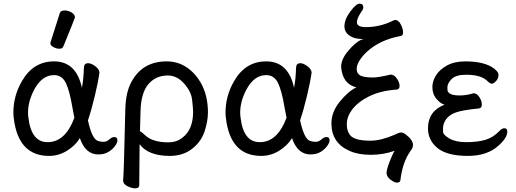

<svg xmlns="http://www.w3.org/2000/svg" viewBox="-20 -827 2816 1048"><path d="M240 -51Q336 -51 386 -184L376 -236Q360 -333 339 -375Q318 -417 275 -417Q210 -417 168 -340Q133 -275 133 -212Q133 -199 135 -186Q150 -51 240 -51ZM248 24Q79 24 55 -183Q53 -198 53 -213Q53 -303 99 -383Q161 -492 275 -492Q396 -492 427 -348Q436 -391 438 -458Q439 -482 461 -482Q478 -482 499.5 -466Q521 -450 523 -432Q516 -380 497.5 -303Q479 -226 460 -170Q480 -78 508 -61Q523 -53 546 -53Q562 -53 576.5 -66Q591 -79 604 -79Q621 -79 621 -61Q621 -49 608.5 -31Q596 -13 573 1.5Q550 16 517 16Q446 16 416 -73Q390 -31 344.5 -3.5Q299 24 248 24ZM304 -561Q288 -561 271.5 -570Q255 -579 255 -590Q255 -598 257 -600L306 -754Q310 -770 333 -770Q352 -770 370.5 -759Q389 -748 389 -732Q389 -728 326 -574Q321 -561 304 -561Z M899 -50Q943 -50 975 -75Q1034 -119 1034 -216Q1034 -237 1028.5 -283Q1023 -329 984 -372Q945 -415 896 -415Q830 -415 789.5 -367Q749 -319 747 -218L744 -110Q750 -110 773 -88Q814 -50 899 -50ZM718 201Q700 201 676 189.5Q652 178 652 158Q656 127 664 -229Q666 -324 698 -381Q758 -492 890 -492Q949 -492 996.5 -461Q1044 -430 1075 -377Q1115 -307 1115 -214Q1115 -164 1096 -108Q1077 -52 1027.5 -14Q978 24 907 24Q789 24 742 -40L740 184Q740 201 718 201Z M1398 -51Q1494 -51 1544 -184L1534 -236Q1518 -333 1497 -375Q1476 -417 1433 -417Q1368 -417 1326 -340Q1291 -275 1291 -212Q1291 -199 1293 -186Q1308 -51 1398 -51ZM1406 24Q1237 24 1213 -183Q1211 -198 1211 -213Q1211 -303 1257 -383Q1319 -492 1433 -492Q1554 -492 1585 -348Q1594 -391 1596 -458Q1597 -482 1619 -482Q1636 -482 1657.5 -466Q1679 -450 1681 -432Q1674 -380 1655.5 -303Q1637 -226 1618 -170Q1638 -78 1666 -61Q1681 -53 1704 -53Q1720 -53 1734.5 -66Q1749 -79 1762 -79Q1779 -79 1779 -61Q1779 -49 1766.5 -31Q1754 -13 1731 1.5Q1708 16 1675 16Q1604 16 1574 -73Q1548 -31 1502.5 -3.5Q1457 24 1406 24Z M2147 170Q2133 170 2111.5 153.5Q2090 137 2090 117Q2090 99 2106 57Q2122 15 2134 -4Q2073 18 2004 18Q1935 18 1889 -3Q1789 -46 1789 -154Q1789 -216 1835 -272.5Q1881 -329 1925 -350Q1849 -369 1842 -462Q1842 -504 1881 -550Q1920 -596 1953 -611L1965 -613Q1965 -614 1959 -614Q1915 -614 1890 -631Q1860 -651 1860 -683Q1860 -721 1892 -764Q1924 -807 1942 -807Q1963 -807 1963 -787Q1963 -778 1956 -768Q1928 -728 1928 -706Q1928 -679 1977 -679Q2055 -679 2127 -715Q2133 -718 2137 -718Q2155 -718 2167.5 -694Q2180 -670 2180 -650Q2180 -632 2168 -631Q2051 -609 1980 -542Q1927 -490 1927 -451Q1927 -429 1942 -418Q1959 -404 2017 -404Q2044 -404 2113 -420Q2131 -420 2146 -398.5Q2161 -377 2161 -358Q2161 -339 2144 -338Q2057 -332 1994.5 -301Q1932 -270 1900 -226Q1873 -189 1873 -149Q1873 -116 1887 -95Q1907 -59 2002 -59Q2058 -59 2133 -91Q2137 -92 2148.5 -98Q2160 -104 2170 -104Q2180 -104 2195 -93Q2234 -63 2234 -37Q2234 -23 2227.5 -13.5Q2221 -4 2209 15Q2176 71 2166 153Q2165 170 2147 170Z M2534 24Q2426 24 2373 -15Q2316 -58 2316 -127Q2316 -220 2407 -256Q2387 -259 2363.5 -286Q2340 -313 2340 -352Q2340 -384 2360 -416Q2380 -448 2420.5 -470Q2461 -492 2520 -492Q2626 -492 2678 -452Q2701 -434 2701 -419Q2701 -398 2687 -384Q2673 -370 2665 -370Q2655 -370 2640 -385Q2606 -419 2524 -419Q2468 -419 2445 -395.5Q2422 -372 2422 -350Q2422 -348 2422.5 -335.5Q2423 -323 2438.5 -314.5Q2454 -306 2490 -306Q2526 -306 2565 -318Q2583 -318 2596.5 -297Q2610 -276 2610 -257Q2610 -236 2593 -235Q2503 -226 2467.5 -213Q2432 -200 2415 -176Q2398 -152 2398 -125Q2398 -122 2398.5 -106.5Q2399 -91 2433 -71Q2467 -51 2525 -51Q2584 -51 2627 -63Q2670 -75 2705 -111Q2719 -127 2733 -127Q2749 -127 2749 -109Q2749 -75 2703 -34Q2641 24 2534 24Z"/></svg>

Font: ToneOZ-Pinyin-WenKai-Medium
Style: Medium
Weight: 700
Designer: Fontworks Inc.
Foundry: ToneOZ
Version: Version 0.240331